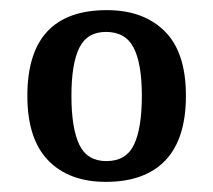

<svg xmlns="http://www.w3.org/2000/svg" viewBox="-20 -739 420 379"><path d="M189 -380Q116 -380 75 -422.5Q34 -465 34 -550Q34 -719 191 -719Q263 -719 305 -677.5Q347 -636 347 -550Q347 -465 306.5 -422.5Q266 -380 189 -380ZM190 -421Q229 -421 244.5 -453.5Q260 -486 260 -550Q260 -613 244 -644.5Q228 -676 189 -676Q152 -676 136.5 -644.5Q121 -613 121 -550Q121 -486 136.5 -453.5Q152 -421 190 -421Z"/></svg>

Font: Noto Serif Bengali SemiCondensed Medium
Style: Regular
Weight: 500
Width: 4
Designer: Juan Bruce, Universal Thirst, Indian Type Foundry and the Monotype Design Team.
Foundry: Monotype Imaging Inc.
Version: Version 2.003; ttfautohint (v1.8.4.7-5d5b)